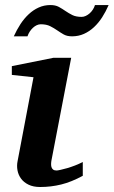

<svg xmlns="http://www.w3.org/2000/svg" viewBox="-20 -729 451 761"><path d="M308.1 -32.2Q263.2 -7.8 222.7 2.2Q182.1 12.2 139.2 12.2Q111.8 12.2 93 2.9Q74.2 -6.3 63.5 -21Q52.7 -35.6 49.3 -54Q45.9 -72.3 49.8 -90.8L112.8 -422.9L26.9 -432.1V-466.8L191.9 -500H262.2L185.1 -99.1Q183.1 -90.3 182.6 -82Q182.1 -73.7 183.8 -67.4Q185.5 -61 190.4 -57.1Q195.3 -53.2 204.1 -53.2Q208 -53.2 219.5 -55.7Q231 -58.1 246.1 -62.5Q261.2 -66.9 277.6 -73.2Q293.9 -79.6 308.1 -86.9ZM410.6 -709Q399.4 -683.1 385 -660.6Q370.6 -638.2 352.5 -621.3Q334.5 -604.5 312.7 -594.7Q291 -585 265.6 -585Q245.6 -585 232.4 -592.5Q219.2 -600.1 206.5 -608.9Q193.8 -617.7 179 -625.2Q164.1 -632.8 141.6 -632.8Q133.8 -632.8 125.7 -629.2Q117.7 -625.5 110.6 -618.9Q103.5 -612.3 97.9 -603.8Q92.3 -595.2 88.9 -585H34.7Q46.4 -610.8 61 -633.3Q75.7 -655.8 93.8 -672.6Q111.8 -689.5 133.3 -699.2Q154.8 -709 179.7 -709Q199.7 -709 213.1 -701.7Q226.6 -694.3 239.3 -685.5Q252 -676.8 266.6 -669.4Q281.2 -662.1 303.7 -662.1Q311.5 -662.1 319.6 -665.8Q327.6 -669.4 335 -675.8Q342.3 -682.1 347.9 -690.7Q353.5 -699.2 356.4 -709Z"/></svg>

Font: Charis SIL APac
Style: Bold Italic
Weight: 700
Italic angle: -11°
Foundry: SIL International
Version: Version 5.000